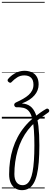

<svg xmlns="http://www.w3.org/2000/svg" viewBox="-20 -1287 554 2083"><path d="M218 776Q177 776 145.5 756Q114 736 96.5 697.5Q79 659 79 605Q79 530 89 460Q99 390 119.5 325Q140 260 171.5 200.5Q203 141 247 87.5Q291 34 347 -13L370 32Q322 73 284 122Q246 171 218 227Q190 283 172 344.5Q154 406 145 470.5Q136 535 136 602Q136 659 159.5 690.5Q183 722 225 722Q252 722 272.5 707Q293 692 308.5 659.5Q324 627 333.5 576.5Q343 526 348 454.5Q353 383 353 290Q353 196 348 127Q343 58 332.5 11Q322 -36 304.5 -64.5Q287 -93 261.5 -106.5Q236 -120 201 -122Q192 -123 182 -123.5Q172 -124 162 -123Q152 -122 145 -128Q138 -134 135 -142.5Q132 -151 136.5 -160.5Q141 -170 154 -176Q196 -195 231 -215Q266 -235 291 -257.5Q316 -280 329.5 -307.5Q343 -335 343 -368Q343 -420 316.5 -444.5Q290 -469 244 -469Q200 -469 166 -447Q132 -425 107 -398Q99 -388 90.5 -389Q82 -390 73 -397Q63 -405 62.5 -413.5Q62 -422 67 -429Q85 -452 112.5 -472.5Q140 -493 174.5 -506Q209 -519 249 -519Q272 -519 298 -512.5Q324 -506 347 -490Q370 -474 384.5 -444.5Q399 -415 399 -370Q399 -339 388 -309.5Q377 -280 354.5 -253.5Q332 -227 298.5 -205Q265 -183 220 -166V-164Q272 -161 307.5 -135Q343 -109 365 -56Q387 -3 397 82Q407 167 407 290Q407 392 400.5 472Q394 552 380 609.5Q366 667 343.5 704Q321 741 290 758.5Q259 776 218 776ZM358 -21Q389 -45 419.5 -66.5Q450 -88 480 -105Q489 -111 497.5 -108Q506 -105 510.5 -98Q515 -91 514 -82Q513 -73 503 -66Q473 -46 441 -22.5Q409 1 377 26ZM0 747H465V757H0ZM0 -20H465V0H0ZM0 -505H465V-500H0ZM0 -1267H465V-1257H0Z"/></svg>

Font: Playwrite VN Guides
Style: Regular
Weight: 400
Designer: Veronika Burian, José Scaglione
Foundry: TypeTogether
Version: Version 1.003